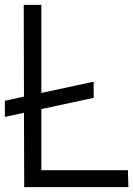

<svg xmlns="http://www.w3.org/2000/svg" viewBox="-20 -765 545 785"><path d="M79 0 78 -304 0 -287V-353L78 -370L77 -745H149V-385L363 -431V-365L149 -319V-69H503L505 0Z"/></svg>

Font: Biancoenero Regular
Style: Regular
Weight: 400
Designer: Riccardo Lorusso, Umberto Mischi
Foundry: Biancoenero Edizioni
Version: Version 0.000